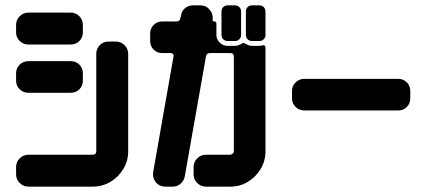

<svg xmlns="http://www.w3.org/2000/svg" viewBox="-20 -696 1607 716"><path d="M289 -575Q289 -556 276 -543Q263 -530 243 -530H86Q67 -530 53.5 -543Q40 -556 40 -575V-603Q40 -622 53.5 -635.5Q67 -649 86 -649H243Q263 -649 276 -635.5Q289 -622 289 -603ZM458 -132Q458 -96 440 -66Q422 -36 392 -18Q362 0 325 0H86Q67 0 53.5 -13.5Q40 -27 40 -46V-73Q40 -92 53.5 -105.5Q67 -119 86 -119H325Q339 -119 339 -132V-495Q339 -514 352 -527.5Q365 -541 384 -541H412Q431 -541 444.5 -527.5Q458 -514 458 -495ZM289 -395Q289 -376 276 -363Q263 -350 243 -350H86Q67 -350 53.5 -363Q40 -376 40 -395V-423Q40 -442 53.5 -455Q67 -468 86 -468H243Q263 -468 276 -455Q289 -442 289 -423Z M970 -566Q970 -556 963.5 -549.5Q957 -543 947 -543H920Q910 -543 903.5 -549.5Q897 -556 897 -566V-653Q897 -663 903.5 -669.5Q910 -676 920 -676H947Q957 -676 963.5 -669.5Q970 -663 970 -653ZM879 -566Q879 -556 872.5 -549.5Q866 -543 856 -543H829Q819 -543 812.5 -549.5Q806 -556 806 -566V-653Q806 -663 812.5 -669.5Q819 -676 829 -676H856Q866 -676 872.5 -669.5Q879 -663 879 -653ZM970 -132Q970 -96 952 -66Q934 -36 904.5 -18Q875 0 838 0H748Q729 0 715.5 -13.5Q702 -27 702 -46V-73Q702 -92 715.5 -105.5Q729 -119 748 -119H838Q843 -119 847.5 -123Q852 -127 852 -132V-485Q852 -498 839 -498H763Q750 -498 748 -485L669 -38Q666 -22 653.5 -11Q641 0 624 0H596Q575 0 561 -16Q548 -34 551 -53L627 -485Q629 -490 625.5 -494Q622 -498 617 -498H585Q566 -498 553 -511Q540 -524 540 -543V-571Q540 -590 553 -603Q566 -616 585 -616H638Q651 -616 653 -629L655 -638Q657 -655 670 -665.5Q683 -676 699 -676H727Q750 -676 762 -659Q775 -646 773 -624Q771 -616 779 -616Q787 -616 787 -608V-566Q787 -549 799.5 -537Q812 -525 829 -525H856Q867 -525 879 -532Q888 -539 897 -532Q909 -525 920 -525H947Q953 -525 959 -527Q970 -529 970 -518Z M1510 -329Q1510 -310 1497 -297Q1484 -284 1464 -284H1115Q1096 -284 1082.5 -297Q1069 -310 1069 -329V-357Q1069 -376 1082.5 -389Q1096 -402 1115 -402H1464Q1484 -402 1497 -389Q1510 -376 1510 -357Z"/></svg>

Font: Monomaniac One
Style: Regular
Weight: 400
Version: Version 1.000; ttfautohint (v1.8.3)